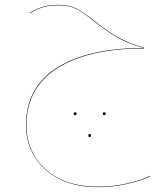

<svg xmlns="http://www.w3.org/2000/svg" viewBox="-20 -430 670 792"><path d="M87 88Q87 -70 215.5 -151Q344 -232 572 -232Q503 -252 459.5 -278Q416 -304 367 -343Q324 -378 295 -393Q266 -408 222 -408Q187 -408 161 -401Q135 -394 103 -375L102 -377Q135 -396 161 -403Q187 -410 222 -410Q266 -410 295.5 -394.5Q325 -379 368 -345Q416 -306 461 -279.5Q506 -253 575 -233L574 -230H572Q345 -230 217 -149Q89 -68 89 88Q89 155 122 212.5Q155 270 221.5 305Q288 340 384 340Q444 340 503 327Q562 314 599 295L600 297Q562 316 503 329Q444 342 384 342Q288 342 221 306.5Q154 271 120.5 213Q87 155 87 88ZM284 39Q284 33 290 33Q296 33 296 39Q296 45 290 45Q284 45 284 39ZM404 39Q404 33 410 33Q416 33 416 39Q416 45 410 45Q404 45 404 39ZM344 129Q344 123 350 123Q356 123 356 129Q356 135 350 135Q344 135 344 129Z"/></svg>

Font: FiraGO Two
Style: Regular
Weight: 100
Designer: bBox Type
Foundry: bBox Type GmbH
Version: Version 1.001